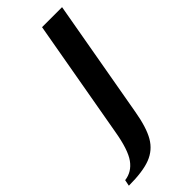

<svg xmlns="http://www.w3.org/2000/svg" viewBox="-346 -702 882 882"><g transform="rotate(-45 95.0 -261.5)"><path d="M-84 107Q-36 101 -6 59.5Q24 18 41 -83L143 -660H273L171 -83Q156 5 129 51.5Q102 98 51.5 117.5Q1 137 -90 137Z"/></g></svg>

Font: Philosopher
Style: Bold Italic
Weight: 700
Italic angle: -10°
Designer: Jovanny Lemonad
Foundry: Jovanny Lemonad
Version: Version 2.000